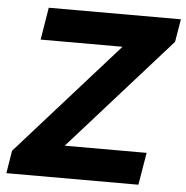

<svg xmlns="http://www.w3.org/2000/svg" viewBox="-52 -779 803 829"><g transform="rotate(5 349.5 -364.0)"><path d="M5.9 0 22 -98.6 458 -587.4H103L126 -727.5H698.7L682.1 -628.4L246.6 -140.1H601.6L578.1 0Z"/></g></svg>

Font: Inter 20pt ExtraBold
Style: Italic
Weight: 800
Italic angle: -9.3988°
Version: Version 4.001;git-66647c0bb